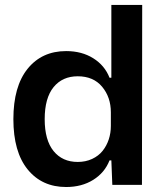

<svg xmlns="http://www.w3.org/2000/svg" viewBox="-20 -749 663 778"><path d="M248 8.8Q149.9 8.8 92 -62.5Q34.2 -133.8 34.2 -266.1Q34.2 -398.9 92 -470.5Q149.9 -542 248 -542Q311.5 -542 357.9 -512.9Q404.3 -483.9 423.8 -434.1H431.2V-729H556.2L555.2 0H435.1L431.2 -99.1H423.8Q404.3 -49.3 357.9 -20.3Q311.5 8.8 248 8.8ZM161.1 -266.1Q161.1 -181.2 197 -137Q232.9 -92.8 294.9 -92.8Q327.1 -92.8 353.3 -105Q379.4 -117.2 395.8 -137.7Q412.1 -158.2 420.7 -184.1Q429.2 -210 429.2 -238.8V-293.9Q429.2 -355 393.8 -397.5Q358.4 -439.9 294.9 -439.9Q232.9 -439.9 197 -395.8Q161.1 -351.6 161.1 -266.1Z"/></svg>

Font: Lumene Sans
Style: Bold
Weight: 600
Designer: Deni Anggara
Version: Version 1.003;Glyphs 3.1.2 (3151)